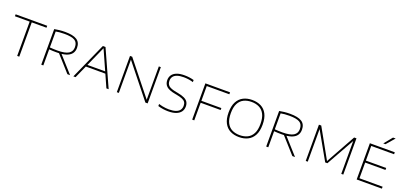

<svg xmlns="http://www.w3.org/2000/svg" viewBox="26 -1876 6239 2961"><g transform="rotate(20 3146.0 -396.0)"><path d="M252 0V-563H10V-595H528V-563H286V0Z M647 0V-584Q683 -591 727 -596Q771 -601 822 -601Q952.5 -601 1014.8 -561Q1077 -521 1077 -431Q1077 -374 1047.2 -335.8Q1017.5 -297.5 956.8 -278.2Q896 -259 803 -259Q768 -259 740.2 -260Q712.5 -261 681 -264V0ZM1076 0 822 -284H865L1120 0ZM804 -290Q932.5 -290 987.8 -325Q1043 -360 1043 -429Q1043 -508 990.8 -538.5Q938.5 -569 822 -569Q776.5 -569 744.5 -565.8Q712.5 -562.5 681 -557V-295Q715 -293 739.2 -291.5Q763.5 -290 804 -290Z M1174 0 1441 -595H1485L1753 0H1716L1458 -578H1468L1210 0ZM1293 -208 1303 -240H1624L1633 -208Z M1887 0V-595H1923L2371 -34H2360V-595H2393V0H2356L1908 -561H1920V0Z M2730 7Q2690.5 7 2646.2 0.8Q2602 -5.5 2562 -18V-52Q2592 -42.5 2621.5 -36.5Q2651 -30.5 2678.8 -27.8Q2706.5 -25 2731 -25Q2798.5 -25 2842.2 -40.2Q2886 -55.5 2907 -84.5Q2928 -113.5 2928 -155Q2928 -190.5 2912.8 -213.8Q2897.5 -237 2861.5 -252.2Q2825.5 -267.5 2763 -279L2741 -283Q2637.5 -302 2595.8 -340Q2554 -378 2554 -443Q2554 -490 2578.2 -525.8Q2602.5 -561.5 2652.5 -581.8Q2702.5 -602 2779 -602Q2820.5 -602 2860.2 -596.8Q2900 -591.5 2936 -581V-547Q2897 -559 2857.5 -564.5Q2818 -570 2779 -570Q2714 -570 2672 -555Q2630 -540 2609.5 -511.8Q2589 -483.5 2589 -444Q2589 -390 2623 -361.2Q2657 -332.5 2747 -316L2769 -312Q2843 -298.5 2885.2 -278Q2927.5 -257.5 2945.2 -227.2Q2963 -197 2963 -155Q2963 -105.5 2937 -69.2Q2911 -33 2859.2 -13Q2807.5 7 2730 7Z M3124 0V-595H3529V-563H3158V0ZM3152 -289V-321H3486V-289Z M3892.5 7Q3810 7 3747.2 -24.8Q3684.5 -56.5 3649 -123.8Q3613.5 -191 3613.5 -297Q3613.5 -403.5 3649.5 -471Q3685.5 -538.5 3748.5 -570.2Q3811.5 -602 3892.5 -602Q3975 -602 4038 -570.2Q4101 -538.5 4136.2 -471Q4171.5 -403.5 4171.5 -297Q4171.5 -191 4135.8 -123.8Q4100 -56.5 4037 -24.8Q3974 7 3892.5 7ZM3892.5 -25Q3964.5 -25 4019.5 -52.2Q4074.5 -79.5 4105.5 -139.2Q4136.5 -199 4136.5 -296Q4136.5 -394.5 4105.5 -454.8Q4074.5 -515 4019.5 -542.5Q3964.5 -570 3892.5 -570Q3820.5 -570 3765.8 -542.8Q3711 -515.5 3680.2 -455.8Q3649.5 -396 3649.5 -299Q3649.5 -200.5 3680.2 -140.2Q3711 -80 3765.8 -52.5Q3820.5 -25 3892.5 -25Z M4338.5 0V-584Q4374.5 -591 4418.5 -596Q4462.5 -601 4513.5 -601Q4644 -601 4706.2 -561Q4768.5 -521 4768.5 -431Q4768.5 -374 4738.8 -335.8Q4709 -297.5 4648.2 -278.2Q4587.5 -259 4494.5 -259Q4459.5 -259 4431.8 -260Q4404 -261 4372.5 -264V0ZM4767.5 0 4513.5 -284H4556.5L4811.5 0ZM4495.5 -290Q4624 -290 4679.2 -325Q4734.5 -360 4734.5 -429Q4734.5 -508 4682.2 -538.5Q4630 -569 4513.5 -569Q4468 -569 4436 -565.8Q4404 -562.5 4372.5 -557V-295Q4406.5 -293 4430.8 -291.5Q4455 -290 4495.5 -290Z M4987.5 0V-595H5025.5L5303.5 -98H5289.5L5565.5 -595H5603.5V0H5570.5V-566H5585.5L5313.5 -81H5277.5L5002.5 -566H5020.5V0Z M5823.5 0V-595H6232.5V-563H5857.5V-32H6237.5V0ZM5842.5 -290V-322H6190.5V-290ZM6018.5 -663 6129.5 -799H6172.5L6054.5 -663Z"/></g></svg>

Font: Encode Sans SC Expanded Thin
Style: Regular
Weight: 250
Width: 7
Designer: Multiple Designers
Foundry: Impallari Type
Version: Version 3.002